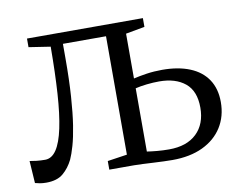

<svg xmlns="http://www.w3.org/2000/svg" viewBox="-64 -618 902 713"><g transform="rotate(-10 387.0 -262.0)"><path d="M56.5 7Q43 7 32.2 5Q21.5 3 14.5 1L9 -83Q19 -81 34.5 -79.2Q50 -77.5 67 -77.5Q92 -77.5 109.8 -104Q127.5 -130.5 138.5 -182.5Q149.5 -234.5 154.5 -311Q159.5 -387.5 160 -487.5L78.5 -500V-532.5H515.5V-499.5L444 -486.5V-317.5Q465 -322.5 493.2 -326.8Q521.5 -331 552.5 -331Q613 -331 656.5 -313.2Q700 -295.5 723.2 -260.8Q746.5 -226 746.5 -175.5Q746.5 -122 720.8 -81Q695 -40 647 -17.2Q599 5.5 532.5 5.5Q518.5 5.5 499.5 4.8Q480.5 4 460 3Q439.5 2 421 1Q402.5 0 388.5 0H295V-32.5L369 -43.5V-490H206.5V-436.5Q206.5 -354 202.2 -292Q198 -230 191 -185.2Q184 -140.5 175.2 -110.2Q166.5 -80 158 -61.5Q143.5 -32 120.5 -12.5Q97.5 7 56.5 7ZM527 -35.5Q594 -35.5 631 -71Q668 -106.5 668 -168.5Q668 -231 631.8 -260.8Q595.5 -290.5 534 -290.5Q511.5 -290.5 487 -287.8Q462.5 -285 444 -280.5V-42Q460 -39.5 481.8 -37.5Q503.5 -35.5 527 -35.5Z"/></g></svg>

Font: Merriweather 72pt Light
Style: Regular
Weight: 300
Version: Version 2.100